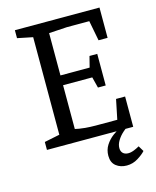

<svg xmlns="http://www.w3.org/2000/svg" viewBox="-123 -732 818 1004"><g transform="rotate(-15 286.0 -230.5)"><path d="M55 0V-43L138 -60V-588L55 -605V-648H513V-484H464L443 -593H322L224 -587V-358H382L397 -417H439V-246H397L382 -305H224V-68Q243 -63 274 -60Q305 -57 334 -57H451L473 -164H522V0ZM438 187Q404 187 380.5 168.5Q357 150 357 113Q357 81 373 56Q389 31 413 13Q437 -5 461 -16H501Q485 -5 466.5 11.5Q448 28 435.5 48.5Q423 69 423 89Q423 107 433.5 117Q444 127 462 127Q477 127 493 120.5Q509 114 523 106L541 136Q527 152 499 169.5Q471 187 438 187Z"/></g></svg>

Font: Faustina
Style: Regular
Weight: 400
Designer: Alfonso Garcia
Foundry: http://www.omnibus-type.com
Version: Version 1.200